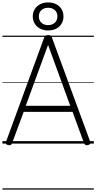

<svg xmlns="http://www.w3.org/2000/svg" viewBox="-20 -1183 793 1582"><path d="M50 13Q34 10 30 3Q26 -4 30 -16L343 -871Q347 -884 354.5 -889Q362 -894 377 -894Q391 -894 398 -889Q405 -884 409 -871L723 -16Q727 -4 722.5 3Q718 10 703 13Q689 15 682.5 10.5Q676 6 670 -10L578 -261H175L82 -10Q77 6 70.5 10.5Q64 15 50 13ZM192 -311H559L376 -813ZM376 -932Q340 -932 311.5 -946.5Q283 -961 266.5 -987.5Q250 -1014 250 -1048Q250 -1082 266.5 -1108Q283 -1134 311.5 -1148.5Q340 -1163 376 -1163Q414 -1163 442.5 -1148.5Q471 -1134 487 -1108Q503 -1082 503 -1048Q503 -1014 487 -987.5Q471 -961 442.5 -946.5Q414 -932 376 -932ZM376 -976Q411 -976 432 -996Q453 -1016 453 -1048Q453 -1080 432 -1099.5Q411 -1119 376 -1119Q342 -1119 321 -1099.5Q300 -1080 300 -1048Q300 -1016 321 -996Q342 -976 376 -976ZM0 369H753V379H0ZM0 -20H753V0H0ZM0 -505H753V-500H0ZM0 -889H753V-879H0Z"/></svg>

Font: Playwrite HR Lijeva Guides
Style: Regular
Weight: 400
Designer: Veronika Burian, José Scaglione
Foundry: TypeTogether
Version: Version 1.003